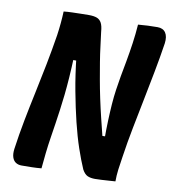

<svg xmlns="http://www.w3.org/2000/svg" viewBox="-80 -774 764 849"><g transform="rotate(10 302.0 -349.5)"><path d="M162 0Q141 2 118.5 2.5Q96 3 73 3Q58 3 47 -4Q36 -11 31 -26Q26 -41 29 -64Q38 -129 50.5 -194Q63 -259 77 -324.5Q91 -390 104 -456.5Q117 -523 128 -592Q132 -620 134.5 -647Q137 -674 138 -700Q156 -702 176 -702.5Q196 -703 216 -703.5Q236 -704 251 -704Q273 -704 286.5 -699Q300 -694 307.5 -680.5Q315 -667 317 -640Q321 -611 325 -577.5Q329 -544 335 -507.5Q341 -471 348 -431.5Q355 -392 364 -349.5Q373 -307 384 -262Q395 -217 407 -169L376 -187L438 -189L414 -171Q414 -220 415.5 -260Q417 -300 419.5 -334Q422 -368 426.5 -399Q431 -430 436.5 -461.5Q442 -493 449 -529Q457 -573 463 -615Q469 -657 472 -700Q493 -702 515.5 -703Q538 -704 559 -704Q584 -704 595.5 -687Q607 -670 603 -639Q593 -573 580.5 -508Q568 -443 555 -377.5Q542 -312 529 -246Q516 -180 506 -112Q501 -82 497.5 -54Q494 -26 494 0Q481 1 464.5 2Q448 3 432 4Q416 5 403 5Q383 5 369.5 -1Q356 -7 345 -27Q328 -66 311 -116Q294 -166 279 -227.5Q264 -289 250.5 -361Q237 -433 228 -516L258 -496H193L218 -515Q216 -461 213 -417.5Q210 -374 206 -337Q202 -300 197.5 -268Q193 -236 188.5 -205.5Q184 -175 179 -144Q173 -106 169 -70Q165 -34 162 0Z"/></g></svg>

Font: Rec Mono Semicasual
Style: Bold Italic
Weight: 700
Italic angle: -10°
Version: Version 1.085; ttfautohint (v1.8.4.7-5d5b)